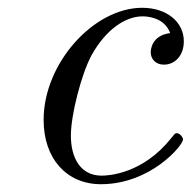

<svg xmlns="http://www.w3.org/2000/svg" viewBox="-20 -462 492 493"><path d="M92 -154C92 -55 151 11 239 11C367 11 450 -89 450 -104C450 -109 442 -120 434 -120C430 -120 429 -119 421 -109C347 -15 258 -11 241 -11C187 -11 162 -56 162 -114C162 -167 189 -272 215 -320C251 -385 301 -420 346 -420C357 -420 402 -418 417 -377C367 -371 367 -330 367 -328C367 -312 378 -296 401 -296C428 -296 452 -318 452 -356C452 -405 409 -442 345 -442C221 -442 92 -300 92 -154Z"/></svg>

Font: CMU Serif
Style: Italic
Weight: 500
Italic angle: -14.04°
Version: Version 0.7.0